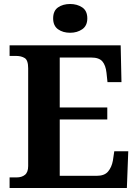

<svg xmlns="http://www.w3.org/2000/svg" viewBox="-20 -941 693 961"><path d="M28 0V-53H63Q89 -53 105 -66Q121 -79 121 -110V-599Q121 -640 103.5 -650.5Q86 -661 62 -661H28V-714H584L588 -530H518L513 -577Q509 -614 492.5 -633.5Q476 -653 437 -653H279V-403H517V-343H279V-61H464Q503 -61 521 -82.5Q539 -104 545 -137L552 -184H622L615 0ZM331 -777Q295 -777 270.5 -794.5Q246 -812 246 -849Q246 -887 270.5 -904Q295 -921 331 -921Q366 -921 391.5 -904Q417 -887 417 -849Q417 -812 391.5 -794.5Q366 -777 331 -777Z"/></svg>

Font: Noto Serif Sinhala
Style: Bold
Weight: 700
Designer: Jelle Bosma - Monotype Design Team
Foundry: Monotype Imaging Inc.
Version: Version 2.007; ttfautohint (v1.8.4.7-5d5b)